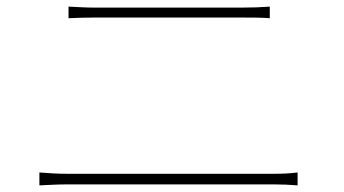

<svg xmlns="http://www.w3.org/2000/svg" viewBox="-20 -643 1040 580"><path d="M99 -83C128 -84 150 -86 183 -86H807C831 -86 855 -85 879 -83V-122C855 -119 833 -118 807 -118H183C150 -118 128 -120 99 -122ZM187 -588C214 -589 235 -590 266 -590H709C740 -590 769 -590 795 -588V-623C769 -621 741 -620 709 -620H266C235 -620 214 -622 187 -623Z"/></svg>

Font: Noto Sans CJK Thin
Style: Regular
Weight: 100
Designer: Ryoko NISHIZUKA (kana & ideographs); Paul D. Hunt (Latin, Greek & Cyrillic); Wenlong ZHANG (bopomofo); Sandoll Communica
Foundry: Adobe Systems Incorporated
Version: Version 1.000;PS 1;hotconv 1.0.78;makeotf.lib2.5.61930